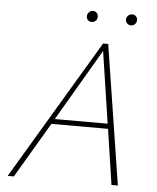

<svg xmlns="http://www.w3.org/2000/svg" viewBox="-56 -853 737 901"><g transform="rotate(5 313.0 -403.0)"><path d="M319 -781Q320 -791 327.5 -798.5Q335 -806 346 -806Q356 -806 363 -799Q370 -792 370 -781Q370 -769 362.5 -761.5Q355 -754 343 -754Q332 -754 325 -762Q318 -770 319 -781ZM555 -779Q554 -768 546.5 -761Q539 -754 528 -754Q518 -754 510.5 -761.5Q503 -769 503 -779Q503 -790 511 -798Q519 -806 530 -806Q542 -806 549 -798Q556 -790 555 -779ZM430 -658 533 0H503L464 -261H197L43 0H14L406 -658ZM460 -285 409 -623 211 -285Z"/></g></svg>

Font: Ysabeau Infant Extralight
Style: Italic
Weight: 200
Italic angle: -12°
Designer: Christian Thalmann (Catharsis Fonts)
Version: Version 0.003